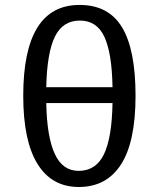

<svg xmlns="http://www.w3.org/2000/svg" viewBox="-20 -744 640 774"><path d="M526.4 -357.9Q526.4 -171.9 467.8 -81.1Q409.2 9.8 297.9 9.8Q188.5 9.8 131.1 -83.3Q73.7 -176.3 73.7 -357.9Q73.7 -724.1 300.8 -724.1Q417.5 -724.1 471.9 -634Q526.4 -543.9 526.4 -357.9ZM296.9 -55.2Q366.7 -55.2 398.9 -121.8Q431.2 -188.5 433.6 -328.6H166.5Q168.9 -193.8 200.4 -124.5Q231.9 -55.2 296.9 -55.2ZM302.2 -661.1Q232.9 -661.1 201.2 -595.9Q169.4 -530.8 166.5 -392.6H433.6Q431.2 -530.8 400.6 -595.9Q370.1 -661.1 302.2 -661.1Z"/></svg>

Font: Courier New
Style: Regular
Weight: 400
Designer: Steve Matteson
Foundry: Ascender Corporation
Version: Version 2.00.3